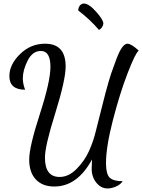

<svg xmlns="http://www.w3.org/2000/svg" viewBox="-20 -966 804 1085"><path d="M33 -536Q33 -601 93 -660Q153 -719 235 -719Q351 -719 351 -590Q351 -515 291 -322Q234 -141 234 -75Q234 34 317 34Q368 34 413 -11.5Q458 -57 483 -112.5Q508 -168 522 -227L549 -334L576 -440Q595 -511 608 -550L638 -633Q655 -678 670.5 -698.5Q686 -719 700 -719Q722 -719 764 -680Q745 -666 701 -552Q657 -438 618 -287Q579 -136 579 -44Q579 17 599.5 37.5Q620 58 673 58Q662 76 636.5 87.5Q611 99 588 99Q551 99 524.5 66.5Q498 34 498 -13Q498 -21 500 -65Q417 88 287 88Q220 88 182.5 48Q145 8 145 -64Q145 -136 205 -321Q265 -506 265 -588Q265 -678 211 -678Q164 -678 136.5 -624Q109 -570 109 -523Q109 -492 122 -459Q33 -459 33 -536ZM422 -907Q423 -926 432.5 -936Q442 -946 454 -946Q482 -946 523 -900Q564 -854 564 -833Q564 -824 557 -813Q550 -802 539 -797Q490 -855 422 -907Z"/></svg>

Font: TypoPRO Dancing Script
Style: Bold
Weight: 700
Designer: Pablo Impallari
Foundry: Pablo Impallari. www.impallari.com Igino Marini. www.ikern.com
Version: Version 1.002